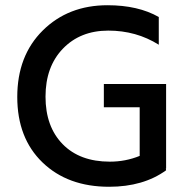

<svg xmlns="http://www.w3.org/2000/svg" viewBox="-20 -706 721 734"><path d="M397 8Q239 8 142.5 -85Q46 -178 46 -335.5Q46 -493 143.5 -589.5Q241 -686 391 -686Q508 -686 587 -641V-535Q501 -589 394 -589Q287 -589 220.5 -520Q154 -451 154 -336.5Q154 -222 219.5 -155Q285 -88 400 -88Q460 -88 514 -110V-296H377V-385H615V-62H614L615 -55Q528 8 397 8Z"/></svg>

Font: Hind Guntur Medium
Style: Regular
Weight: 500
Designer: Manushi Parikh, Hitesh Malaviya
Foundry: Indian Type Foundry
Version: Version 1.000;PS 1.0;hotconv 1.0.86;makeotf.lib2.5.63406; tt